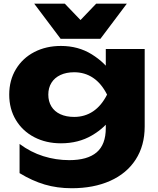

<svg xmlns="http://www.w3.org/2000/svg" viewBox="-20 -837 856 1039"><path d="M552.5 -240.9 559.4 -265.4V-408.2L552.5 -428.9V-571.8H763V-152.3Q763 -48.9 714.1 26.6Q665.2 102.1 576 141.8Q486.7 181.6 368 181.6Q289.8 181.6 222 161.6Q154.3 141.6 85.9 99.9V-58.1Q145.8 -13.4 214.2 8.1Q282.6 29.6 354.8 29.6Q453.3 29.6 502.9 -12.5Q552.5 -54.5 552.5 -144.2ZM29.9 -325Q29.9 -402.7 66.2 -462.7Q102.5 -522.7 166 -555.6Q229.5 -588.4 309.7 -588.4Q403.6 -588.4 476.6 -543Q549.6 -497.5 589.2 -434.3Q628.8 -371.1 628.8 -322.7Q628.8 -270.3 589.5 -208.6Q550.3 -146.9 477.4 -104.2Q404.6 -61.5 309.7 -61.5Q229.5 -61.5 166 -94.4Q102.5 -127.2 66.2 -187.3Q29.9 -247.3 29.9 -325ZM559.4 -325Q528.4 -386.1 483.5 -416Q438.6 -446 381.5 -446Q338.8 -446 307.1 -431.2Q275.3 -416.3 258.4 -389Q241.4 -361.7 241.4 -325Q241.4 -288.3 258.1 -261Q274.7 -233.7 306.4 -219Q338.2 -204.3 381.5 -204.3Q438.9 -204.3 484 -234.6Q529 -264.9 559.4 -325ZM308.1 -627 165.1 -817.2H330.6L464.5 -677.7H366.9L500.5 -817.2H666.4L523.4 -627Z"/></svg>

Font: Unbounded Variable
Style: Regular
Weight: 400
Designer: Luke Prowse, Jean-Baptiste Morizot, Fátima Lázaro, Florian Runge
Foundry: NaN
Version: Version 1.600;FEAKit 1.0